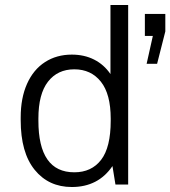

<svg xmlns="http://www.w3.org/2000/svg" viewBox="-20 -740 683 770"><path d="M423 -443V-720H494V0H443L431 -74Q374 10 268 10Q175 10 119 -59Q63 -128 63 -258V-269Q63 -347 88.5 -404Q114 -461 160.5 -491Q207 -521 268 -521Q318 -521 357.5 -501Q397 -481 423 -443ZM593 -596H561V-684H643V-614L610 -484H568ZM134 -265V-256Q134 -49 278 -49Q347 -49 385.5 -99Q424 -149 424 -256V-264Q424 -363 384.5 -412.5Q345 -462 278 -462Q211 -462 172.5 -412.5Q134 -363 134 -265Z"/></svg>

Font: Chivo Light
Style: Regular
Weight: 300
Designer: Hector Gatti
Foundry: Omnibus-Type
Version: Version 1.007